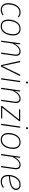

<svg xmlns="http://www.w3.org/2000/svg" viewBox="2205 -2979 784 5234"><g transform="rotate(90 2597.0 -362.0)"><path d="M453 -480 432 -458Q387 -500 319 -500Q243 -500 194 -452.5Q145 -405 122.5 -335Q100 -265 100 -198Q100 -111 139.5 -66Q179 -21 248 -21Q317 -21 382 -68L399 -43Q330 10 247 10Q164 10 114.5 -44.5Q65 -99 65 -198Q65 -273 91.5 -350Q118 -427 175 -479Q232 -531 320 -531Q402 -531 453 -480Z M513 -198Q513 -273 538.5 -349.5Q564 -426 621 -478.5Q678 -531 766 -531Q852 -531 899.5 -478Q947 -425 947 -327Q947 -252 922 -174.5Q897 -97 840.5 -43.5Q784 10 694 10Q608 10 560.5 -44.5Q513 -99 513 -198ZM912 -326Q912 -411 874.5 -456Q837 -501 766 -501Q688 -501 639 -452Q590 -403 569 -333Q548 -263 548 -196Q548 -112 586 -66.5Q624 -21 694 -21Q771 -21 820 -69.5Q869 -118 890.5 -188Q912 -258 912 -326Z M1502 -407Q1502 -390 1499 -369L1447 0H1413L1465 -367Q1468 -387 1468 -404Q1468 -501 1378 -501Q1266 -501 1165 -310L1121 0H1087L1161 -520H1190L1173 -371Q1214 -447 1268 -489Q1322 -531 1382 -531Q1440 -531 1471 -499Q1502 -467 1502 -407Z M1798 0H1754L1638 -520H1675L1779 -30L2015 -520H2054Z M2146 0H2112L2186 -520H2220ZM2202 -704Q2202 -716 2210.5 -725Q2219 -734 2233 -734Q2244 -734 2251 -727.5Q2258 -721 2258 -710Q2258 -697 2249.5 -688Q2241 -679 2227 -679Q2216 -679 2209 -686Q2202 -693 2202 -704Z M2788 -407Q2788 -390 2785 -369L2733 0H2699L2751 -367Q2754 -387 2754 -404Q2754 -501 2664 -501Q2552 -501 2451 -310L2407 0H2373L2447 -520H2476L2459 -371Q2500 -447 2554 -489Q2608 -531 2668 -531Q2726 -531 2757 -499Q2788 -467 2788 -407Z M3282 -493 2915 -31H3212L3204 0H2866L2870 -28L3238 -489H2960L2964 -520H3287Z M3389 0H3355L3429 -520H3463ZM3445 -704Q3445 -716 3453.5 -725Q3462 -734 3476 -734Q3487 -734 3494 -727.5Q3501 -721 3501 -710Q3501 -697 3492.5 -688Q3484 -679 3470 -679Q3459 -679 3452 -686Q3445 -693 3445 -704Z M3605 -198Q3605 -273 3630.5 -349.5Q3656 -426 3713 -478.5Q3770 -531 3858 -531Q3944 -531 3991.5 -478Q4039 -425 4039 -327Q4039 -252 4014 -174.5Q3989 -97 3932.5 -43.5Q3876 10 3786 10Q3700 10 3652.5 -44.5Q3605 -99 3605 -198ZM4004 -326Q4004 -411 3966.5 -456Q3929 -501 3858 -501Q3780 -501 3731 -452Q3682 -403 3661 -333Q3640 -263 3640 -196Q3640 -112 3678 -66.5Q3716 -21 3786 -21Q3863 -21 3912 -69.5Q3961 -118 3982.5 -188Q4004 -258 4004 -326Z M4594 -407Q4594 -390 4591 -369L4539 0H4505L4557 -367Q4560 -387 4560 -404Q4560 -501 4470 -501Q4358 -501 4257 -310L4213 0H4179L4253 -520H4282L4265 -371Q4306 -447 4360 -489Q4414 -531 4474 -531Q4532 -531 4563 -499Q4594 -467 4594 -407Z M4783 -212V-198Q4783 -109 4822.5 -65Q4862 -21 4931 -21Q4974 -21 5008 -34Q5042 -47 5083 -76L5101 -51Q5059 -20 5018.5 -5Q4978 10 4930 10Q4844 10 4796 -43.5Q4748 -97 4748 -197Q4748 -276 4777.5 -353Q4807 -430 4866.5 -480.5Q4926 -531 5013 -531Q5080 -531 5119.5 -497.5Q5159 -464 5159 -410Q5159 -234 4783 -212ZM4785 -241Q4955 -252 5039.5 -293.5Q5124 -335 5124 -409Q5124 -450 5095.5 -475.5Q5067 -501 5013 -501Q4945 -501 4896 -463Q4847 -425 4820 -366Q4793 -307 4785 -241Z"/></g></svg>

Font: FiraGO UltraLight
Style: Italic
Weight: 200
Italic angle: -8°
Designer: bBox Type GmbH
Foundry: bBox Type GmbH
Version: Version 1.001